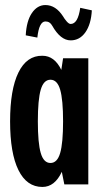

<svg xmlns="http://www.w3.org/2000/svg" viewBox="-20 -731 420 761"><path d="M235 0 225 -50Q197 10 148 10Q86 10 53 -57Q20 -124 20 -250Q20 -376 53 -443.5Q86 -511 148 -510Q196 -510 223 -454L230 -500H330V0ZM141.5 -124.5Q153 -85 180 -85Q207 -85 218.5 -124.5Q230 -164 230 -250Q230 -336 218.5 -375.5Q207 -415 180 -415Q153 -415 141.5 -375.5Q130 -336 130 -250Q130 -164 141.5 -124.5ZM344 -690Q341 -635 318.5 -603Q296 -571 260 -571Q220 -571 187 -629Q178 -646 160 -646Q135 -646 128 -582L82 -591Q85 -648 106.5 -679.5Q128 -711 160 -711Q201 -711 230 -666Q235 -657 244 -646.5Q253 -636 260 -636Q289 -636 298 -700Z"/></svg>

Font: Gully ECD Medium
Style: Regular
Weight: 500
Width: 2
Designer: jaikishan Patel
Foundry: MagicType
Version: Version 1.000;Glyphs 3.2 (3242)